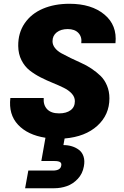

<svg xmlns="http://www.w3.org/2000/svg" viewBox="-20 -732 662 1023"><path d="M563 -208Q563 -120.6 498.8 -62Q434.6 -3.4 324.2 5.9L317.9 41Q341.8 41 362.8 47.4Q383.8 53.7 400.9 66.7Q418 79.6 425.3 102.3Q432.6 125 426.8 154.8Q419.9 193.8 394.5 220.9Q369.1 248 336.7 259.5Q304.2 271 268.1 271H113.8L130.9 176.8H261.2Q302.2 176.8 306.2 150.9Q309.1 137.2 300 131.6Q291 126 271 126H200.2L222.2 2Q127.4 -12.7 76.2 -67.4Q24.9 -122.1 35.2 -210H212.9Q210 -172.4 231.2 -150.1Q252.4 -127.9 294.9 -127.9Q333.5 -127.9 356.2 -144.8Q378.9 -161.6 378.9 -192.9Q378.9 -215.3 362.3 -233.4Q345.7 -251.5 319.3 -264.4Q293 -277.3 261 -290.3Q229 -303.2 196.8 -319.6Q164.6 -335.9 137.9 -356.9Q111.3 -377.9 94.5 -411.1Q77.6 -444.3 77.1 -486.8Q76.2 -556.2 111.3 -607.7Q146.5 -659.2 208.3 -685.5Q270 -711.9 350.1 -711.9Q467.3 -711.9 536.1 -654.8Q605 -597.7 595.2 -502H413.1Q417.5 -535.2 397.9 -556.2Q378.4 -577.1 340.8 -577.1Q304.7 -577.1 282.2 -559.6Q259.8 -542 259.8 -512.2Q259.8 -493.2 272.7 -476.6Q285.6 -460 307.1 -448.2Q328.6 -436.5 355.7 -423.1Q382.8 -409.7 411.4 -397.2Q439.9 -384.8 467 -366.7Q494.1 -348.6 515.6 -327.9Q537.1 -307.1 550 -276.1Q563 -245.1 563 -208Z"/></svg>

Font: Poppins
Style: Bold Italic
Weight: 700
Italic angle: -10°
Designer: Ninad Kale (Devanagari), Jonny Pinhorn (Latin)
Foundry: Indian Type Foundry
Version: Version 3.200;PS 1.000;hotconv 16.6.54;makeotf.lib2.5.65590